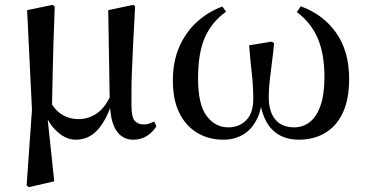

<svg xmlns="http://www.w3.org/2000/svg" viewBox="-20 -561 1516 793"><path d="M90 205 112 -108 92 -519 197 -541 206 -534Q203 -451 201 -388Q199 -325 198 -276Q197 -227 196 -186Q195 -158 195 -129Q215 -99 239 -86Q268 -69 304 -69Q345 -69 379 -92Q410 -113 433 -158L427 -519L531 -541L538 -534Q533 -446 530 -381.5Q527 -317 525 -270Q523 -223 523 -188.5Q523 -154 523 -125Q523 -78 536 -62.5Q549 -47 574 -47Q587 -47 597.5 -51Q608 -55 617 -59L626 -40Q612 -16 587.5 0Q563 16 531 16Q486 16 461 -21Q439 -53 435 -115Q416 -64 388 -30Q349 16 294 16Q253 16 218 -16Q193 -37 177 -68L204 188L99 212Z M903 16Q842 16 794.5 -12.5Q747 -41 720.5 -95Q694 -149 694 -228Q694 -307 720.5 -367.5Q747 -428 793 -470Q839 -512 898 -534L914 -513Q855 -471 826.5 -407Q798 -343 798 -237Q798 -129 833.5 -82Q869 -35 923 -35Q967 -35 996.5 -64Q1026 -93 1026 -153Q1026 -205 1020 -257.5Q1014 -310 1009 -374L1102 -389L1112 -383Q1109 -347 1103.5 -306.5Q1098 -266 1094 -228Q1090 -190 1090 -161Q1090 -100 1117 -67.5Q1144 -35 1195 -35Q1231 -35 1259 -56.5Q1287 -78 1303.5 -124Q1320 -170 1320 -243Q1320 -339 1292 -403.5Q1264 -468 1206 -511L1222 -535Q1314 -502 1368 -426Q1422 -350 1422 -235Q1422 -151 1396 -95.5Q1370 -40 1323 -12Q1276 16 1214 16Q1143 16 1101 -29Q1071 -62 1058 -119Q1052 -89 1039 -65Q1018 -25 983 -4.5Q948 16 903 16Z"/></svg>

Font: Early Summer Mincho SemiBold
Style: Regular
Weight: 600
Designer: GuiWonder
Version: Version 1.002